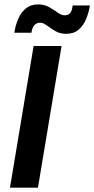

<svg xmlns="http://www.w3.org/2000/svg" viewBox="-20 -861 432 881"><path d="M25.8 0 134.2 -650H262.5L154.2 0ZM45.8 -710.8Q50.8 -744.2 63.3 -773.8Q75.8 -803.3 98.3 -822.1Q120.8 -840.8 155 -840.8Q183.3 -840.8 205.4 -828.3Q227.5 -815.8 244.6 -803.3Q261.7 -790.8 276.7 -790.8Q292.5 -790.8 301.7 -800.8Q310.8 -810.8 313.3 -835.8H392.5Q387.5 -803.3 375 -773.3Q362.5 -743.3 340.4 -724.6Q318.3 -705.8 283.3 -705.8Q255 -705.8 233.3 -718.8Q211.7 -731.7 195 -744.2Q178.3 -756.7 164.2 -756.7Q130.8 -756.7 124.2 -710.8Z"/></svg>

Font: Familjen Grotesk SemiBold
Style: Italic
Weight: 600
Italic angle: -9.46201°
Designer: Anders Wikstroem, Jonas Baeckman, Matilda Gysing, Kristian Moeller
Foundry: Familjen STHLM AB
Version: Version 2.002